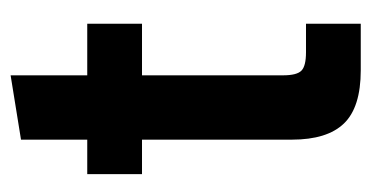

<svg xmlns="http://www.w3.org/2000/svg" viewBox="-184 -496 680 351"><g transform="rotate(-90 155.5 -320.0)"><path d="M203.1 0Q135.3 0 105.7 -30.8Q76.2 -61.5 76.2 -126V-399.9H13.2V-500H76.2V-621.1L193.8 -640.1V-500H288.1V-399.9H193.8V-142.1Q193.8 -116.7 202.4 -108.4Q210.9 -100.1 235.8 -100.1H288.1V0Z"/></g></svg>

Font: TASA Orbiter Display SemiBold
Style: Regular
Weight: 600
Designer: Weizhong Zhang
Version: Version 1.000;Glyphs 3.1.2 (3151)